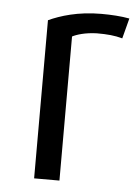

<svg xmlns="http://www.w3.org/2000/svg" viewBox="-45 -575 434 612"><g transform="rotate(5 172.5 -268.5)"><path d="M345 -532 328 -467C303 -474 280 -476 246 -476C209 -475 181 -466 168 -459V2H87V-504C124 -521 180 -539 255 -539C286 -539 319 -537 345 -532Z"/></g></svg>

Font: Repo Regular
Style: Regular
Weight: 400
Designer: Stefan Peev
Foundry: Context Ltd
Version: Version 1.502